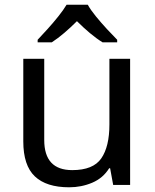

<svg xmlns="http://www.w3.org/2000/svg" viewBox="-20 -786 658 816"><path d="M533 -536V0H461L448 -71H444Q418 -29 372 -9.5Q326 10 274 10Q177 10 128 -36.5Q79 -83 79 -185V-536H168V-191Q168 -63 287 -63Q376 -63 410.5 -113Q445 -163 445 -257V-536ZM353 -766Q365 -744 387.5 -716.5Q410 -689 434.5 -662.5Q459 -636 478 -617V-606H416Q390 -622 362 -645.5Q334 -669 307 -696Q280 -669 253 -646Q226 -623 200 -606H140V-617Q159 -637 182.5 -663Q206 -689 228 -716.5Q250 -744 263 -766Z"/></svg>

Font: Noto Sans Pahawh Hmong
Style: Regular
Weight: 400
Designer: Monotype Design Team
Foundry: Monotype Imaging Inc.
Version: Version 2.001; ttfautohint (v1.8.4.7-5d5b)